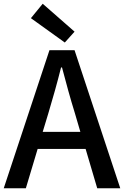

<svg xmlns="http://www.w3.org/2000/svg" viewBox="-20 -1005 662 1025"><path d="M238 -400C262 -480 285 -561 306 -645H311C333 -562 355 -480 380 -400L409 -301H208ZM0 0H118L181 -210H437L499 0H622L378 -737H244ZM326 -778 378 -836 208 -985 145 -908Z"/></svg>

Font: Source Han Sans JP Medium
Style: Regular
Weight: 500
Designer: Ryoko NISHIZUKA 西塚涼子 (kana, bopomofo & ideographs); Paul D. Hunt (Latin, Greek & Cyrillic); Sandoll Communications 산돌커뮤니
Foundry: Adobe
Version: Version 2.002;hotconv 1.0.116;makeotfexe 2.5.65601